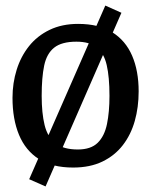

<svg xmlns="http://www.w3.org/2000/svg" viewBox="-20 -592 547 691"><path d="M144 79 85 53 359 -572 417 -546ZM243 11Q168 11 120 -19.5Q72 -50 48.5 -106.5Q25 -163 25 -240Q25 -293 40 -341Q55 -389 84.5 -426Q114 -463 158.5 -484.5Q203 -506 261 -506Q336 -506 384 -476Q432 -446 455.5 -391.5Q479 -337 479 -263Q479 -206 465 -156.5Q451 -107 422 -69.5Q393 -32 348.5 -10.5Q304 11 243 11ZM260 -54Q307 -54 331.5 -78Q356 -102 365 -145.5Q374 -189 374 -247Q374 -315 364 -358Q354 -401 328 -421.5Q302 -442 255 -442Q202 -442 175 -420.5Q148 -399 139 -356Q130 -313 130 -247Q130 -185 140.5 -142Q151 -99 179.5 -76.5Q208 -54 260 -54Z"/></svg>

Font: Faustina Medium
Style: Regular
Weight: 500
Designer: Alfonso Garcia
Foundry: http://www.omnibus-type.com
Version: Version 1.200